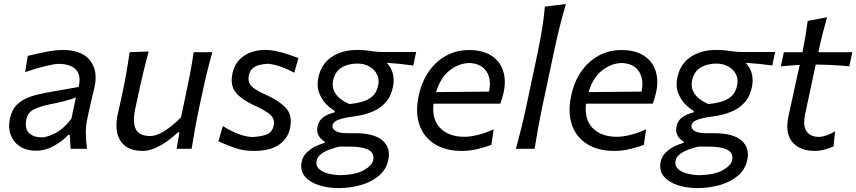

<svg xmlns="http://www.w3.org/2000/svg" viewBox="-20 -764 4397 986"><path d="M165.5 10Q116 10 82.2 -12.2Q48.5 -34.5 34.8 -72Q21 -109.5 31 -155Q41 -201.5 68.2 -227.5Q95.5 -253.5 133.2 -266.5Q171 -279.5 212.5 -287L384 -317.5Q398 -377.5 369.5 -406.8Q341 -436 280 -436Q260.5 -436 212.5 -424.5Q164.5 -413 109 -393.5L122.5 -477Q146.5 -482.5 178.2 -489.8Q210 -497 242 -502.2Q274 -507.5 300 -507.5Q399 -507.5 441.5 -454.8Q484 -402 465.5 -317Q460.5 -294 453.8 -268Q447 -242 440.5 -210.5L427.5 -150.5Q420.5 -117.5 420.8 -80.2Q421 -43 427 0H342.5L338.5 -71.5H330.5Q300 -38.5 255.8 -14.2Q211.5 10 165.5 10ZM194 -58.5Q221 -58.5 263.5 -80Q306 -101.5 346.5 -154L370 -264.5Q361 -260 347 -255.2Q333 -250.5 306.5 -243.8Q280 -237 233 -227.5Q188.5 -218.5 155.8 -203.2Q123 -188 115 -149Q106 -104 129 -81.2Q152 -58.5 194 -58.5Z M714 11Q632 11 598.8 -40.5Q565.5 -92 585.5 -182Q590 -202.5 595 -223.5Q600 -244.5 605.5 -271.5Q619.5 -336.5 628.8 -388.8Q638 -441 645.5 -496L743.5 -499.5Q728.5 -444.5 715.8 -391.5Q703 -338.5 690.5 -279.5L674 -203Q660 -136.5 677.2 -101Q694.5 -65.5 752 -65.5Q774.5 -65.5 802 -79Q829.5 -92.5 857.5 -114.5Q885.5 -136.5 909.5 -161.5L934.5 -279.5Q947 -338 956.8 -389.5Q966.5 -441 974.5 -496H1070.5Q1055 -441 1042.2 -388.5Q1029.5 -336 1015.5 -271L1004.5 -219Q991.5 -157.5 982.2 -106.2Q973 -55 964 0H887L901.5 -84H893Q871.5 -62.5 841 -40.5Q810.5 -18.5 777.2 -3.8Q744 11 714 11Z M1283 11Q1225.5 11 1179 -6.8Q1132.5 -24.5 1101.5 -38L1124.5 -117Q1163.5 -91.5 1204.5 -76Q1245.5 -60.5 1277 -60.5Q1312 -61.5 1344.2 -71.5Q1376.5 -81.5 1385 -117Q1393 -151 1369.8 -173.2Q1346.5 -195.5 1281.5 -225Q1217.5 -254.5 1189.2 -291Q1161 -327.5 1174 -388Q1186.5 -445.5 1232 -476.5Q1277.5 -507.5 1343.5 -507.5Q1371.5 -507.5 1402.8 -500.5Q1434 -493.5 1462.8 -483.8Q1491.5 -474 1512.5 -465.5L1491 -390.5Q1445.5 -415 1409 -425.8Q1372.5 -436.5 1353.5 -436.5Q1337 -435.5 1316.8 -431.5Q1296.5 -427.5 1280 -415Q1263.5 -402.5 1258 -377Q1251.5 -348 1267.2 -326.5Q1283 -305 1343 -278.5Q1411.5 -248 1447.5 -210.2Q1483.5 -172.5 1469.5 -106Q1458.5 -52 1412.5 -20.5Q1366.5 11 1283 11Z M1718.5 202Q1664 202 1617.2 187Q1570.5 172 1545.2 141.8Q1520 111.5 1529.5 65.5Q1535.5 38.5 1555.5 19Q1575.5 -0.5 1600.5 -12.5Q1625.5 -24.5 1647.5 -30.5V-37Q1640.5 -40.5 1629.8 -50.2Q1619 -60 1612.5 -76.2Q1606 -92.5 1611 -116Q1617.5 -146 1641.5 -162.8Q1665.5 -179.5 1699 -187V-194.5Q1681 -204 1657.5 -226.8Q1634 -249.5 1619.8 -284.8Q1605.5 -320 1615 -366Q1629 -434 1682.2 -470.8Q1735.5 -507.5 1814 -507.5Q1843.5 -507.5 1863.2 -505Q1883 -502.5 1902 -499.8Q1921 -497 1947.5 -497H2117L2102.5 -427.5Q2067.5 -432.5 2033.8 -436Q2000 -439.5 1966.5 -441.5Q1990.5 -415 1997.8 -384.2Q2005 -353.5 1998.5 -320Q1988.5 -269 1960.2 -237.8Q1932 -206.5 1891.2 -190Q1850.5 -173.5 1803.5 -167Q1749.5 -160 1720.8 -150Q1692 -140 1688 -122Q1684.5 -103.5 1702.8 -91.8Q1721 -80 1762.5 -80H1802.5Q1902 -80 1944.8 -42.2Q1987.5 -4.5 1974 57.5Q1963.5 108 1924.2 140Q1885 172 1830.5 187Q1776 202 1718.5 202ZM1775 -229.5Q1806 -232.5 1836.5 -240.5Q1867 -248.5 1890.2 -267.5Q1913.5 -286.5 1921.5 -323Q1929 -356 1916.2 -381.8Q1903.5 -407.5 1876.8 -422.5Q1850 -437.5 1816 -437.5Q1767.5 -437.5 1733.5 -416.5Q1699.5 -395.5 1690.5 -350Q1684.5 -319 1696.2 -295.2Q1708 -271.5 1729.8 -255.2Q1751.5 -239 1775 -229.5ZM1727 135.5Q1808.5 133.5 1849.5 109.5Q1890.5 85.5 1896.5 59Q1900.5 40.5 1892.5 24.5Q1884.5 8.5 1856.5 -1.2Q1828.5 -11 1772.5 -11H1722.5Q1700.5 -6 1675 3Q1649.5 12 1630 26.2Q1610.5 40.5 1606 60Q1600.5 87 1618.2 103.5Q1636 120 1666.2 127.5Q1696.5 135 1727 135.5Z M2351.5 11Q2268 11 2212 -24.2Q2156 -59.5 2134 -123Q2112 -186.5 2130 -271.5Q2145 -343 2181.5 -396Q2218 -449 2271 -478Q2324 -507 2388.5 -507Q2459.5 -507 2504 -477.8Q2548.5 -448.5 2564.2 -398.5Q2580 -348.5 2565.5 -286Q2562.5 -272.5 2558 -258Q2553.5 -243.5 2549.5 -231.5H2206.5Q2197 -152 2240.2 -106.8Q2283.5 -61.5 2366 -61.5Q2394 -61.5 2433.5 -71Q2473 -80.5 2515 -100L2503.5 -20Q2477 -10 2435.8 0.5Q2394.5 11 2351.5 11ZM2389 -440.5Q2335 -438.5 2288.5 -402Q2242 -365.5 2219.5 -291L2491 -293.5L2491.5 -295Q2505 -357.5 2477.5 -398Q2450 -438.5 2389 -440.5Z M2629.5 0Q2644.5 -55 2657.2 -106.5Q2670 -158 2683 -219L2741 -493Q2754 -555.5 2763.8 -614.5Q2773.5 -673.5 2778 -730L2886 -743.5Q2851 -623.5 2824 -494L2765.5 -219Q2752.5 -156.5 2743.2 -105.8Q2734 -55 2725.5 0Z M3134.5 11Q3051 11 2995 -24.2Q2939 -59.5 2917 -123Q2895 -186.5 2913 -271.5Q2928 -343 2964.5 -396Q3001 -449 3054 -478Q3107 -507 3171.5 -507Q3242.5 -507 3287 -477.8Q3331.5 -448.5 3347.2 -398.5Q3363 -348.5 3348.5 -286Q3345.5 -272.5 3341 -258Q3336.5 -243.5 3332.5 -231.5H2989.5Q2980 -152 3023.2 -106.8Q3066.5 -61.5 3149 -61.5Q3177 -61.5 3216.5 -71Q3256 -80.5 3298 -100L3286.5 -20Q3260 -10 3218.8 0.5Q3177.5 11 3134.5 11ZM3172 -440.5Q3118 -438.5 3071.5 -402Q3025 -365.5 3002.5 -291L3274 -293.5L3274.5 -295Q3288 -357.5 3260.5 -398Q3233 -438.5 3172 -440.5Z M3562 202Q3507.5 202 3460.8 187Q3414 172 3388.8 141.8Q3363.5 111.5 3373 65.5Q3379 38.5 3399 19Q3419 -0.5 3444 -12.5Q3469 -24.5 3491 -30.5V-37Q3484 -40.5 3473.2 -50.2Q3462.5 -60 3456 -76.2Q3449.5 -92.5 3454.5 -116Q3461 -146 3485 -162.8Q3509 -179.5 3542.5 -187V-194.5Q3524.5 -204 3501 -226.8Q3477.5 -249.5 3463.2 -284.8Q3449 -320 3458.5 -366Q3472.5 -434 3525.8 -470.8Q3579 -507.5 3657.5 -507.5Q3687 -507.5 3706.8 -505Q3726.5 -502.5 3745.5 -499.8Q3764.5 -497 3791 -497H3960.5L3946 -427.5Q3911 -432.5 3877.2 -436Q3843.5 -439.5 3810 -441.5Q3834 -415 3841.2 -384.2Q3848.5 -353.5 3842 -320Q3832 -269 3803.8 -237.8Q3775.5 -206.5 3734.8 -190Q3694 -173.5 3647 -167Q3593 -160 3564.2 -150Q3535.5 -140 3531.5 -122Q3528 -103.5 3546.2 -91.8Q3564.5 -80 3606 -80H3646Q3745.5 -80 3788.2 -42.2Q3831 -4.5 3817.5 57.5Q3807 108 3767.8 140Q3728.5 172 3674 187Q3619.5 202 3562 202ZM3618.5 -229.5Q3649.5 -232.5 3680 -240.5Q3710.5 -248.5 3733.8 -267.5Q3757 -286.5 3765 -323Q3772.5 -356 3759.8 -381.8Q3747 -407.5 3720.2 -422.5Q3693.5 -437.5 3659.5 -437.5Q3611 -437.5 3577 -416.5Q3543 -395.5 3534 -350Q3528 -319 3539.8 -295.2Q3551.5 -271.5 3573.2 -255.2Q3595 -239 3618.5 -229.5ZM3570.5 135.5Q3652 133.5 3693 109.5Q3734 85.5 3740 59Q3744 40.5 3736 24.5Q3728 8.5 3700 -1.2Q3672 -11 3616 -11H3566Q3544 -6 3518.5 3Q3493 12 3473.5 26.2Q3454 40.5 3449.5 60Q3444 87 3461.8 103.5Q3479.5 120 3509.8 127.5Q3540 135 3570.5 135.5Z M4164.5 11Q4088 11 4049.2 -34.2Q4010.5 -79.5 4029 -166.5Q4044.5 -240 4059.2 -305.2Q4074 -370.5 4087 -431L3990 -423.5L4005.5 -496H4101Q4117.5 -577.5 4128 -656.5L4227 -675.5Q4213.5 -626 4203.2 -585.5Q4193 -545 4182.5 -496H4357L4341.5 -423.5Q4299 -427.5 4255.2 -429.8Q4211.5 -432 4169 -432.5L4115 -179Q4102 -117 4122.2 -89Q4142.5 -61 4186.5 -61Q4202 -61 4225.2 -69Q4248.5 -77 4268.5 -90L4260.5 -12Q4246.5 -5 4218.5 3Q4190.5 11 4164.5 11Z"/></svg>

Font: Commissioner Flair
Style: Italic
Weight: 400
Italic angle: -12°
Designer: Kostas Bartsokas
Foundry: Kostas Bartsokas
Version: Version 1.000; ttfautohint (v1.8.3)